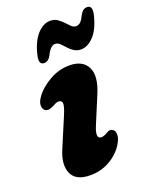

<svg xmlns="http://www.w3.org/2000/svg" viewBox="-135 -770 675 857"><g transform="rotate(-20 202.5 -342.0)"><path d="M248.5 -129Q259.5 -129 277 -139.5Q285.5 -145 293.2 -145.8Q301 -146.5 309 -140Q318 -133 318.2 -117.2Q318.5 -101.5 307 -80Q284.5 -39 241.2 -12.8Q198 13.5 144.5 13.5Q75.5 13.5 56.2 -30.8Q37 -75 67 -143L124 -278Q140.5 -317 138.8 -330.8Q137 -344.5 121.5 -344.5Q114.5 -344.5 107.2 -341.2Q100 -338 90.5 -332.5Q67 -320.5 52.5 -329.5Q42 -337 41.5 -353.5Q41 -370 54 -389Q78.5 -425.5 124.8 -452.5Q171 -479.5 222 -479.5Q285 -479.5 307 -435.5Q329 -391.5 294.5 -311.5L243 -188Q218 -129 248.5 -129ZM297.3 -528.5Q277.9 -528.5 263.6 -538Q249.3 -547.5 238.3 -560Q227.3 -572.5 217.2 -582Q207.1 -591.5 195.2 -591.5Q173.2 -591.5 153.8 -550.5Q141.1 -527.5 121.3 -527.5Q94 -527.5 104.6 -572Q119.1 -633 148.1 -664.5Q177.2 -696 209.3 -696Q229.1 -696 243.2 -686.5Q257.2 -677 268.5 -664.8Q279.7 -652.5 289.8 -643Q299.9 -633.5 311.8 -633.5Q324.6 -633.5 334.2 -643.8Q343.9 -654 353.2 -674.5Q365.5 -697 385.7 -697Q413 -697 402.4 -653Q387.9 -591.5 358.7 -560Q329.4 -528.5 297.3 -528.5Z"/></g></svg>

Font: Fraunces 9pt SuperSoft
Style: Bold Italic
Weight: 700
Italic angle: -16°
Version: Version 1.000;[b76b70a41]